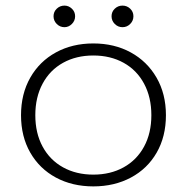

<svg xmlns="http://www.w3.org/2000/svg" viewBox="-20 -650 667 685"><path d="M171 -592Q171 -608 182.5 -619Q194 -630 210 -630Q225 -630 236.5 -619Q248 -608 248 -592Q248 -576 236.5 -564.5Q225 -553 210 -553Q194 -553 182.5 -564.5Q171 -576 171 -592ZM378 -592Q378 -608 389.5 -619Q401 -630 417 -630Q433 -630 444.5 -619Q456 -608 456 -592Q456 -576 444.5 -564.5Q433 -553 417 -553Q401 -553 389.5 -564.5Q378 -576 378 -592ZM55 -239Q55 -315 88 -373Q121 -431 179.5 -463Q238 -495 313 -495Q388 -495 446.5 -463Q505 -431 538.5 -373Q572 -315 572 -239Q572 -163 539 -105.5Q506 -48 447 -16.5Q388 15 313 15Q238 15 179.5 -16.5Q121 -48 88 -105.5Q55 -163 55 -239ZM520 -239Q520 -303 494 -351.5Q468 -400 421 -426Q374 -452 313 -452Q252 -452 205 -426Q158 -400 132 -351.5Q106 -303 106 -239Q106 -175 132 -127Q158 -79 205 -53Q252 -27 313 -27Q374 -27 421 -53Q468 -79 494 -127Q520 -175 520 -239Z"/></svg>

Font: Prompt ExtraLight
Style: Regular
Weight: 275
Designer: Katatrad Team
Foundry: CadsonDemak
Version: Version 1.001